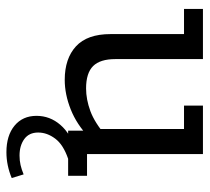

<svg xmlns="http://www.w3.org/2000/svg" viewBox="-46 -390 618 565"><g transform="rotate(90 262.5 -108.0)"><path d="M215.6 10Q152.9 10 116.9 -23Q80.8 -56.1 80.8 -124.9V-341H6.8V-396.7H154.4V-138.9Q154.4 -94.2 174.9 -73.5Q195.5 -52.8 240.7 -52.8Q273.2 -52.8 307.6 -65.5Q341.9 -78.3 379.9 -111L360.2 -82.2V-341H291.2V-396.7H433.8V-55.6H497.8V0H365V-57.5L384.3 -61.3Q346.7 -25.2 302.4 -7.6Q258 10 215.6 10ZM428.4 181.6Q379.2 181.6 350.3 157.7Q321.4 133.7 321.4 93Q321.4 53.6 347.9 22.9Q374.3 -7.8 425.3 -24.2L447.8 0Q406.2 14.2 388.4 38.1Q370.5 62 370.5 88.2Q370.5 115.1 389.8 129.1Q409.1 143 438.2 143Q453.1 143 466.1 140Q479.1 137 493.7 131L504.4 166Q486.5 173.6 467.2 177.6Q448 181.6 428.4 181.6Z"/></g></svg>

Font: Rokkitt SemiBold
Style: Regular
Weight: 600
Designer: Vernon Adams
Foundry: Vernon Adams
Version: Version 3.103